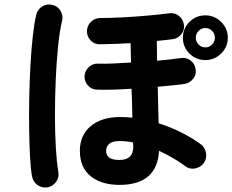

<svg xmlns="http://www.w3.org/2000/svg" viewBox="-20 -802 1044 863"><path d="M517 29Q436 29 387.5 -10Q339 -49 339 -124Q339 -194 387.5 -235Q436 -276 521 -276Q548 -276 575 -273Q574 -303 573.5 -336Q573 -369 571 -403Q525 -400 483.5 -399Q442 -398 416 -399Q391 -400 375 -418Q359 -436 360 -460Q362 -485 379.5 -501Q397 -517 421 -516Q446 -515 485 -516.5Q524 -518 569 -521Q568 -544 568 -566Q568 -588 567 -608Q530 -606 493.5 -604.5Q457 -603 428 -603Q403 -603 386.5 -621Q370 -639 371 -664Q372 -688 389.5 -704.5Q407 -721 431 -721Q475 -721 532 -724Q589 -727 644.5 -732Q700 -737 739 -742Q763 -746 782.5 -732Q802 -718 806 -694Q811 -670 796.5 -650Q782 -630 758 -626Q742 -624 723.5 -622Q705 -620 685 -618Q685 -597 685.5 -574.5Q686 -552 686 -529Q718 -532 745.5 -535Q773 -538 792 -541Q816 -545 835.5 -531Q855 -517 859 -493Q864 -469 849.5 -449.5Q835 -430 811 -425Q789 -422 757.5 -418.5Q726 -415 689 -412Q690 -367 691 -325Q692 -283 693 -248Q749 -230 798 -205Q847 -180 882 -154Q902 -139 906 -114Q910 -89 896 -69Q882 -50 857.5 -45Q833 -40 813 -55Q762 -93 695 -124Q686 29 517 29ZM194 40Q169 44 149 30Q129 16 124 -9Q118 -42 115 -97.5Q112 -153 111 -222.5Q110 -292 111.5 -366.5Q113 -441 117 -511.5Q121 -582 127.5 -640.5Q134 -699 143 -736Q149 -760 170 -773Q191 -786 215 -780Q239 -775 252 -753.5Q265 -732 259 -708Q248 -663 241 -593.5Q234 -524 230.5 -443.5Q227 -363 227 -283.5Q227 -204 231 -137.5Q235 -71 242 -30Q247 -5 232.5 15Q218 35 194 40ZM903 -532Q861 -532 831.5 -561.5Q802 -591 802 -632Q802 -674 831.5 -703.5Q861 -733 903 -733Q944 -733 974 -703.5Q1004 -674 1004 -632Q1004 -591 974 -561.5Q944 -532 903 -532ZM517 -83Q579 -83 579 -143Q579 -146 578.5 -151Q578 -156 578 -162Q547 -168 517 -168Q485 -168 471 -155.5Q457 -143 457 -124Q457 -105 470.5 -94Q484 -83 517 -83ZM903 -589Q921 -589 933.5 -602Q946 -615 946 -632Q946 -650 933.5 -663Q921 -676 903 -676Q885 -676 872.5 -663Q860 -650 860 -632Q860 -615 872.5 -602Q885 -589 903 -589Z"/></svg>

Font: Zen Maru Gothic
Style: Bold
Weight: 700
Designer: Yoshimichi Ohira
Foundry: Positype
Version: Version 1.001